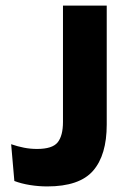

<svg xmlns="http://www.w3.org/2000/svg" viewBox="-20 -659 456 689"><path d="M149.5 10Q118.5 10 87.5 5Q56.5 0 31.5 -9.5L20 -141.5Q43 -133.5 66 -129Q89 -124.5 113 -124.5Q168 -124.5 187 -148.2Q206 -172 206 -221.5V-639H363V-212Q363 -102.5 314 -46.2Q265 10 149.5 10Z"/></svg>

Font: Anek Telugu Medium
Style: Bold
Weight: 700
Version: Version 1.003